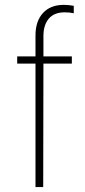

<svg xmlns="http://www.w3.org/2000/svg" viewBox="-20 -759 346 779"><path d="M271.5 -501H156.2L155.3 0H124V-501H49.8V-530.3H124V-615.2Q124 -672.9 154.3 -706.1Q184.6 -739.3 239.3 -739.3Q257.8 -739.3 279.3 -735.4V-705.1Q263.7 -709 242.2 -709Q200.2 -709 178.2 -683.6Q156.2 -658.2 156.2 -612.3V-530.3H271.5Z"/></svg>

Font: Pretendard Thin
Style: Regular
Weight: 100
Designer: Base glyphs from Inter by Rasmus Andersson; Hangeul glyphs from Noto Sans CJK(Source Han Sans) by Jang Soo-young and Kan
Foundry: Kil Hyung-jin
Version: Version 1.309